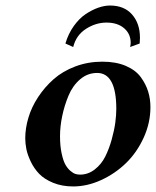

<svg xmlns="http://www.w3.org/2000/svg" viewBox="-20 -668 567 698"><path d="M271 -33.2Q300.3 -33.2 324.5 -52Q348.6 -70.8 362.5 -98.6Q376.5 -126.5 386 -160.6Q395.5 -194.8 399.2 -222.4Q402.8 -250 402.8 -272Q402.8 -402.8 333 -402.8Q298.3 -402.8 271.2 -379.6Q244.1 -356.4 229 -320.1Q213.9 -283.7 206.1 -245.8Q198.2 -208 198.2 -172.9Q198.2 -137.7 203.9 -111.1Q209.5 -84.5 217.3 -70.3Q225.1 -56.2 235.6 -47.1Q246.1 -38.1 254.4 -35.6Q262.7 -33.2 271 -33.2ZM71.8 -165Q71.8 -201.7 83.3 -240.2Q94.7 -278.8 118.7 -315.2Q142.6 -351.6 175.3 -380.4Q208 -409.2 253.9 -426.5Q299.8 -443.8 352.1 -443.8Q401.4 -443.8 437.3 -428.5Q473.1 -413.1 491.7 -387.7Q510.3 -362.3 518.6 -335.2Q526.9 -308.1 526.9 -278.8Q526.9 -221.2 502.2 -167.2Q477.5 -113.3 438 -75Q398.4 -36.6 347.7 -13.4Q296.9 9.8 246.1 9.8Q205.6 9.8 173.3 -3.4Q141.1 -16.6 122.6 -35.9Q104 -55.2 92 -80.1Q80.1 -105 75.9 -125.7Q71.8 -146.5 71.8 -165ZM453.1 -497.1Q455.1 -506.8 455.1 -512.2Q455.1 -544.9 431.2 -565.4Q407.2 -585.9 367.2 -585.9Q328.1 -585.9 292.5 -563Q256.8 -540 246.1 -497.1L217.8 -509.8Q228.5 -545.9 248.5 -573.7Q268.6 -601.6 291.7 -616.9Q314.9 -632.3 337.4 -640.1Q359.9 -647.9 379.9 -647.9Q431.6 -647.9 460.2 -615.2Q488.8 -582.5 488.8 -530.8Q488.8 -527.3 488.3 -520.3Q487.8 -513.2 487.8 -509.8Z"/></svg>

Font: Linux Libertine G
Style: Bold Italic
Weight: 700
Italic angle: -11.5°
Designer: Philipp H. Poll
Foundry: Philipp H. Poll
Version: Version 4.1.0